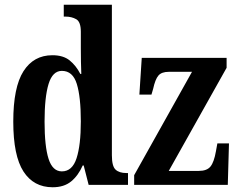

<svg xmlns="http://www.w3.org/2000/svg" viewBox="-20 -780 1007 810"><path d="M202 10Q122 10 79 -56.5Q36 -123 36 -267Q36 -412 79 -479.5Q122 -547 201 -547Q247 -547 274 -525Q301 -503 319 -468H323Q322 -491 321.5 -520Q321 -549 321 -578V-646Q321 -688 301.5 -699Q282 -710 256 -710H249V-760H452V-125Q452 -79 467.5 -64.5Q483 -50 513 -50H520V0H354L333 -82H329Q310 -39 280 -14.5Q250 10 202 10ZM241 -57Q285 -57 303 -112.5Q321 -168 321 -268Q321 -371 304 -426Q287 -481 241 -481Q202 -481 185 -426Q168 -371 168 -267Q168 -162 185 -109.5Q202 -57 241 -57ZM546 0V-41L790 -477H692Q662 -477 648.5 -461.5Q635 -446 626 -405L619 -381H568L578 -536H936V-494L692 -59H819Q853 -59 868 -77.5Q883 -96 891 -142L897 -175H946L941 0Z"/></svg>

Font: Noto Serif ExtraCondensed
Style: Bold
Weight: 700
Width: 2
Designer: Monotype Design Team
Foundry: Monotype Imaging Inc.
Version: Version 2.014; ttfautohint (v1.8.4.7-5d5b)